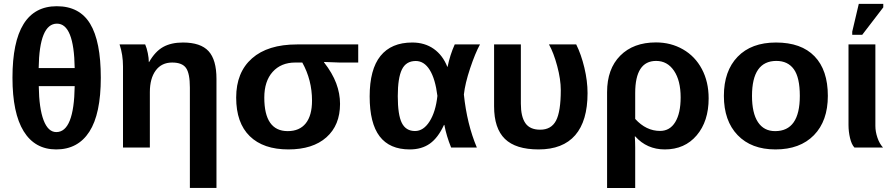

<svg xmlns="http://www.w3.org/2000/svg" viewBox="-20 -756 4580 984"><path d="M496.6 -357.9Q496.6 -171.9 438 -81.1Q379.4 9.8 268.1 9.8Q158.7 9.8 101.3 -83.3Q43.9 -176.3 43.9 -357.9Q43.9 -724.1 271 -724.1Q387.7 -724.1 442.1 -634Q496.6 -543.9 496.6 -357.9ZM268.6 -79.1Q359.4 -79.1 362.8 -314.5H178.7Q180.2 -200.7 203.4 -139.9Q226.6 -79.1 268.6 -79.1ZM272 -634.8Q181.6 -634.8 178.2 -407.2H362.8Q359.4 -634.8 272 -634.8Z M953.1 207V-307.1Q953.1 -379.9 933.3 -407.7Q913.6 -435.5 862.3 -435.5Q808.1 -435.5 778.1 -394.8Q748 -354 748 -283.7V0H610.4V-415.5Q610.4 -475.6 592.8 -528.3H724.1Q732.4 -509.3 737.5 -483.6Q742.7 -458 742.7 -438H744.1Q775.4 -492.7 816.4 -515.4Q857.4 -538.1 917.5 -538.1Q1008.3 -538.1 1048.8 -493.9Q1089.4 -449.7 1089.4 -352.1V207Z M1722.7 -223.6Q1722.7 -114.3 1652.8 -52.2Q1583 9.8 1458 9.8Q1329.6 9.8 1260 -58.1Q1190.4 -126 1190.4 -255.9Q1190.4 -385.3 1271.5 -456.8Q1352.5 -528.3 1502.4 -528.3H1815.9V-435.5H1720.7L1640.6 -438.5V-436.5Q1683.6 -381.3 1703.1 -329.1Q1722.7 -276.9 1722.7 -223.6ZM1579.1 -240.2Q1579.1 -345.7 1529.3 -435.5H1493.2Q1420.4 -435.5 1377.4 -387.7Q1334.5 -339.8 1334.5 -255.9Q1334.5 -84 1454.6 -84Q1515.1 -84 1547.1 -124Q1579.1 -164.1 1579.1 -240.2Z M2255.4 -115.7Q2225.1 -49.8 2183.1 -20Q2141.1 9.8 2080.1 9.8Q1976.6 9.8 1925.5 -57.4Q1874.5 -124.5 1874.5 -261.7Q1874.5 -400.4 1929.9 -469.2Q1985.4 -538.1 2092.8 -538.1Q2156.7 -538.1 2202.9 -505.6Q2249 -473.1 2272.5 -413.6H2273.9Q2286.1 -474.1 2310.5 -528.3H2439.9Q2415.5 -483.9 2389.4 -405.8Q2363.3 -327.6 2357.4 -271.5Q2373 -120.6 2423.8 0H2292Q2268.1 -58.6 2257.3 -115.7ZM2018.6 -263.2Q2018.6 -167.5 2039.3 -126Q2060.1 -84.5 2106.9 -84.5Q2150.4 -84.5 2181.6 -133.8Q2212.9 -183.1 2221.7 -264.6Q2210.9 -351.6 2182.4 -397.5Q2153.8 -443.4 2110.8 -443.4Q2061 -443.4 2039.8 -399.9Q2018.6 -356.4 2018.6 -263.2Z M2991.2 -278.8Q2991.2 -136.2 2928 -63.2Q2864.7 9.8 2740.2 9.8Q2623 9.8 2567.6 -44.2Q2512.2 -98.1 2512.2 -211.4V-528.3H2649.4V-224.6Q2649.4 -158.2 2672.6 -124.8Q2695.8 -91.3 2748.5 -91.3Q2805.2 -91.3 2829.6 -137.7Q2854 -184.1 2854 -294.4Q2854 -349.1 2835.7 -417.5Q2817.4 -485.8 2793.5 -528.3H2933.1Q2958.5 -477.5 2974.9 -409.2Q2991.2 -340.8 2991.2 -278.8Z M3611.8 -252Q3611.8 -134.3 3550.5 -62.3Q3489.3 9.8 3387.2 9.8Q3295.4 9.8 3235.4 -57.1H3233.4Q3235.4 -27.8 3235.4 0V207.5H3091.3V-283.7Q3091.3 -402.8 3158.7 -470.7Q3226.1 -538.6 3341.8 -538.6Q3418.5 -538.6 3480.5 -502.9Q3542.5 -467.3 3577.1 -402.1Q3611.8 -336.9 3611.8 -252ZM3468.3 -256.8Q3468.3 -343.3 3434.1 -393.6Q3399.9 -443.8 3342.8 -443.8Q3235.4 -443.8 3235.4 -279.3V-146.5Q3291.5 -85 3362.8 -85Q3413.1 -85 3440.7 -130.4Q3468.3 -175.8 3468.3 -256.8Z M4222.7 -264.6Q4222.7 -136.2 4151.4 -63.2Q4080.1 9.8 3954.1 9.8Q3830.6 9.8 3760.3 -63.5Q3689.9 -136.7 3689.9 -264.6Q3689.9 -392.1 3760.3 -465.1Q3830.6 -538.1 3957 -538.1Q4086.4 -538.1 4154.5 -467.5Q4222.7 -397 4222.7 -264.6ZM4079.1 -264.6Q4079.1 -358.9 4048.3 -401.4Q4017.6 -443.8 3959 -443.8Q3834 -443.8 3834 -264.6Q3834 -176.3 3864.5 -130.1Q3895 -84 3952.6 -84Q4079.1 -84 4079.1 -264.6Z M4358.9 0Q4344.2 -15.6 4336.4 -48.6Q4328.6 -81.5 4328.6 -115.2V-528.3H4466.3V-110.8Q4466.3 -81.5 4476.8 -50.5Q4487.3 -19.5 4505.4 0ZM4347.7 -577.6V-593.8L4381.3 -736.3H4506.8V-718.3L4398.9 -577.6Z"/></svg>

Font: Arial
Style: Bold
Weight: 700
Designer: Steve Matteson
Foundry: Ascender Corporation
Version: Version 2.00.3